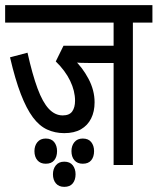

<svg xmlns="http://www.w3.org/2000/svg" viewBox="-20 -642 613 747"><path d="M497 -554V0H422V-397H324Q308 -397 294 -397.5Q280 -398 267 -400L266 -412Q300 -381 324 -336Q348 -291 348 -244Q348 -208 334.5 -181Q321 -154 295 -139Q269 -124 230 -124Q194 -124 163.5 -138Q133 -152 108 -185.5Q83 -219 61 -276Q39 -333 19 -419L87 -437Q106 -352 126 -298Q146 -244 170 -218.5Q194 -193 224 -193Q250 -193 261 -208.5Q272 -224 272 -250Q272 -288 253 -327.5Q234 -367 197 -403L227 -464H422V-554H0V-622H573V-554ZM186 36Q186 15 197.5 1Q209 -13 230 -13Q252 -13 263 1Q274 15 274 36Q274 58 263 71.5Q252 85 230 85Q209 85 197.5 71.5Q186 58 186 36ZM258 -54Q258 -75 269.5 -89Q281 -103 302 -103Q324 -103 335 -89Q346 -75 346 -54Q346 -32 335 -18.5Q324 -5 302 -5Q281 -5 269.5 -18.5Q258 -32 258 -54ZM114 -54Q114 -75 125.5 -89Q137 -103 158 -103Q180 -103 191 -89Q202 -75 202 -54Q202 -32 191 -18.5Q180 -5 158 -5Q137 -5 125.5 -18.5Q114 -32 114 -54Z"/></svg>

Font: Noto Sans ExtraCondensed
Style: Regular
Weight: 400
Width: 2
Designer: Monotype Design Team
Foundry: Monotype Imaging Inc.
Version: Version 2.013